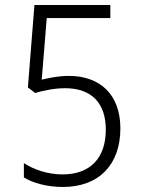

<svg xmlns="http://www.w3.org/2000/svg" viewBox="-20 -734 570 764"><path d="M230 10C376 10 459 -81 459 -223C459 -357 379 -432 254 -432C211 -432 172 -423 146 -417L166 -662H419V-714H117L91 -386L120 -364C153 -374 197 -383 239 -383C346 -383 401 -322 401 -218C401 -105 339 -40 229 -40C172 -40 116 -58 75 -85V-28C112 -5 169 10 230 10Z"/></svg>

Font: Noto Sans Mono Condensed Light
Style: Regular
Weight: 300
Width: 3
Designer: Monotype Design Team
Foundry: Monotype Imaging Inc.
Version: Version 2.014